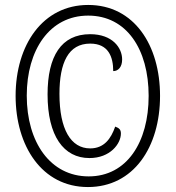

<svg xmlns="http://www.w3.org/2000/svg" viewBox="-20 -745 709 775"><path d="M335 10C519 10 626 -151 626 -358C626 -563 521 -725 336 -725C152 -725 43 -563 43 -358C43 -156 149 10 335 10ZM338 -33C183 -33 88 -171 88 -359C88 -543 180 -682 336 -682C491 -682 580 -546 580 -358C580 -171 492 -33 338 -33ZM341 -107C425 -107 468 -165 468 -206C468 -222 461 -228 445 -234C428 -185 400 -146 344 -146C266 -146 220 -223 220 -366C220 -492 256 -569 344 -569C418 -569 437 -515 437 -458C457 -458 473 -474 473 -505C473 -552 434 -607 344 -607C227 -607 172 -518 172 -364C172 -196 237 -107 341 -107Z"/></svg>

Font: Noto Serif Myanmar ExtCond
Style: Regular
Weight: 400
Width: 2
Designer: Ben Mitchell and the Monotype Design Team
Foundry: Monotype Imaging Inc.
Version: Version 2.106